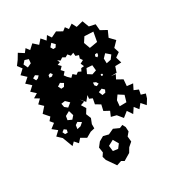

<svg xmlns="http://www.w3.org/2000/svg" viewBox="-221 -855 1164 1255"><g transform="rotate(-30 361.0 -227.5)"><path d="M75 -75 43 -105 75 -135 40 -163 75 -190 55 -214 75 -238 40 -278 75 -318 46 -346 75 -374 42 -394 75 -414 42 -444 75 -474 40 -506 75 -537 41 -569 75 -601 51 -633 75 -665 99 -705 138 -680 158 -706 178 -680 212 -711 246 -680 274 -712 302 -680 322 -710 342 -680 385 -701 426 -678 449 -696 466 -672 499 -694 517 -659 568 -672 587 -622 633 -612 637 -565 683 -540 662 -493 698 -455 661 -417 673 -379 640 -356 653 -312 607 -311 593 -269 549 -268 584 -264 568 -233 611 -209 607 -160 652 -155 632 -115 665 -101 658 -66 691 -56 681 -24 658 13 629 -20 603 12 578 -20 552 19 526 -20 487 11 455 -28 416 -38 432 -75 393 -96 403 -140 367 -161 375 -202 352 -212 355 -238 326 -203 297 -238 315 -212 285 -202 306 -168 285 -134 300 -97 285 -59V-27L254 -20L214 3L174 -20L150 7L126 -20L104 2ZM342 -630 321 -652 301 -629 312 -610 330 -611ZM141 -633 113 -642 93 -620 108 -589 138 -603ZM596 -578 530 -581 506 -544 523 -497 583 -507ZM320 -388 339 -406 359 -388 377 -401 398 -391 408 -411 430 -413 419 -438 444 -451 431 -470 438 -492 415 -499 413 -524 390 -515 374 -534 355 -523 335 -534 316 -521 297 -534 306 -514 285 -506 304 -487 285 -467 303 -447 285 -427 299 -408ZM123 -522 102 -510 113 -489 129 -494 143 -509ZM227 -470 216 -484 200 -478 197 -460 215 -459ZM548 -445 531 -444 525 -431 535 -419 546 -429ZM623 -390 592 -417 567 -391 568 -355 602 -362ZM262 -383 239 -397 216 -382 228 -359 249 -361ZM480 -391 438 -394 421 -358 451 -339 484 -350ZM509 -310 499 -314 495 -303 503 -298 510 -302ZM446 -283 427 -291 426 -270 437 -258 456 -266ZM208 -278 179 -274 184 -247 205 -230 234 -253ZM473 -212 456 -228 429 -217 440 -189 464 -193ZM198 -208 165 -190 160 -161 189 -148 209 -171ZM566 -118 527 -143 505 -112 501 -69 552 -70ZM125 -110 109 -122 92 -109 101 -90H121ZM210 -119 191 -106 187 -78 214 -84 236 -103ZM247 189 239 161 255 137 249 97 274 65 309 45 348 55 389 36 431 55 455 45 467 68 469 102 447 128 451 168 421 194 402 226 370 245 350 257 330 245 294 257ZM352 98 311 120 316 162 353 167 375 138Z"/></g></svg>

Font: Rubik Gemstones
Style: Regular
Weight: 400
Designer: Hubert and Fischer, NaN
Foundry: Hubert and Fischer, NaN
Version: Version 2.200